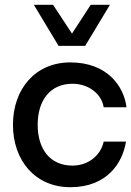

<svg xmlns="http://www.w3.org/2000/svg" viewBox="-20 -770 547 800"><path d="M121 -750 224 -579H335L438 -750H358L280 -630L201 -750ZM273 10C428 10 491 -93 505 -180H412C401 -126 351 -80 282 -80C190 -80 137 -147 137 -250C137 -353 190 -421 282 -421C351 -421 404 -377 412 -323H507C497 -409 428 -510 273 -510C127 -510 34 -399 34 -250C34 -101 127 10 273 10Z"/></svg>

Font: Oakes Medium
Style: Regular
Weight: 500
Designer: Samuel Oakes
Foundry: Samuel Oakes
Version: Version 1.003;PS 001.003;hotconv 1.0.88;makeotf.lib2.5.64775